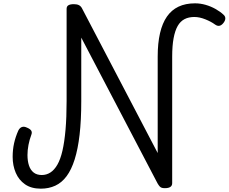

<svg xmlns="http://www.w3.org/2000/svg" viewBox="-20 -1116 1373 1153"><path d="M225 17Q168 17 130.5 -9Q93 -35 74.5 -78.5Q56 -122 56 -174Q56 -217 64.5 -255.5Q73 -294 90 -332Q98 -348 111 -353Q124 -358 141 -350Q161 -342 167.5 -331.5Q174 -321 168 -306Q157 -277 151 -245.5Q145 -214 145 -185Q145 -149 154 -122Q163 -95 182 -80Q201 -65 231 -65Q259 -65 282.5 -80Q306 -95 324.5 -127Q343 -159 355 -211Q367 -263 373.5 -337Q380 -411 380 -509V-1063Q380 -1078 391 -1084.5Q402 -1091 424 -1091Q443 -1091 455 -1084.5Q467 -1078 474 -1063L927 -197V-776Q927 -857 941 -917Q955 -977 982.5 -1016.5Q1010 -1056 1052 -1076Q1094 -1096 1151 -1096Q1183 -1096 1214.5 -1087Q1246 -1078 1274.5 -1062Q1303 -1046 1323 -1027Q1334 -1017 1333 -1003.5Q1332 -990 1320 -976Q1309 -963 1297 -961Q1285 -959 1271 -969Q1248 -986 1213 -1000Q1178 -1014 1147 -1014Q1113 -1014 1088 -1001Q1063 -988 1047 -960Q1031 -932 1022.5 -886.5Q1014 -841 1014 -776V-16Q1014 -1 1003 6.5Q992 14 970 14Q960 14 952.5 12Q945 10 939 3.5Q933 -3 926 -15L468 -890V-508Q468 -394 458 -307.5Q448 -221 428.5 -159Q409 -97 380 -58Q351 -19 312 -1Q273 17 225 17Z"/></svg>

Font: Playwrite PT
Style: Regular
Weight: 400
Designer: Veronika Burian, José Scaglione
Foundry: TypeTogether
Version: Version 1.002